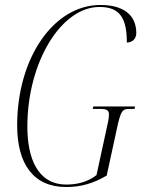

<svg xmlns="http://www.w3.org/2000/svg" viewBox="-20 -742 570 772"><path d="M246 10C306 10 356 -5 409 -36L449 -220C466 -300 472 -304 502 -304H521L523 -314H355L353 -304H384C412 -304 418 -297 418 -281C418 -264 413 -245 408 -222L368 -38C331 -9 288 0 247 0C130 0 90 -108 90 -233C90 -492 226 -714 380 -714C460 -714 490 -672 490 -571C512 -571 528 -586 528 -609C528 -682 476 -722 384 -722C195 -722 49 -508 49 -238C49 -83 114 10 246 10Z"/></svg>

Font: Noto Serif Display ExtraCondensed ExtraLight
Style: Italic
Weight: 200
Width: 2
Italic angle: -12°
Designer: Monotype Design Team
Foundry: Monotype Imaging Inc.
Version: Version 2.009